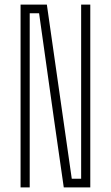

<svg xmlns="http://www.w3.org/2000/svg" viewBox="-20 -820 485 840"><path d="M70 0V-800H185L221 -548L294 -38H335V-528V-800H375V0H259L216 -300L151 -762H110V-409V0Z"/></svg>

Font: Big Shoulders Text Thin Thin
Style: Regular
Weight: 250
Version: Version 2.002